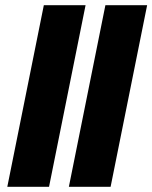

<svg xmlns="http://www.w3.org/2000/svg" viewBox="-20 -716 584 736"><path d="M8 0 148 -696H308L168 0ZM244 0 384 -696H544L404 0Z"/></svg>

Font: Source Sans 3 Black
Style: Italic
Weight: 900
Italic angle: -11°
Designer: Paul D. Hunt
Foundry: Adobe
Version: Version 3.052;hotconv 1.1.0;makeotfexe 2.6.0